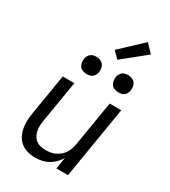

<svg xmlns="http://www.w3.org/2000/svg" viewBox="-233 -1086 1065 1205"><g transform="rotate(30 300.0 -483.0)"><path d="M222 8Q193 8 166 0.5Q139 -7 118 -23.5Q97 -40 84.5 -64.5Q72 -89 67 -116Q62 -143 63.5 -172Q65 -201 70 -230L118 -520H202L152 -218Q149 -199 148 -180Q147 -161 151 -143.5Q155 -126 163.5 -110.5Q172 -95 186 -84.5Q200 -74 218 -70Q236 -66 255 -66Q272 -66 289 -68.5Q306 -71 323 -79Q340 -87 354.5 -99Q369 -111 379 -126.5Q389 -142 395 -159Q401 -176 404 -193L458 -520H542L456 0H372L385 -83Q373 -62 355 -44Q337 -26 315 -14Q293 -2 269 3Q245 8 222 8ZM469 -608Q455 -608 441 -613Q427 -618 419 -629Q411 -640 408.5 -655Q406 -670 408 -685Q410 -695 415.5 -705Q421 -715 429.5 -721.5Q438 -728 448.5 -730.5Q459 -733 470 -733Q484 -733 498 -727.5Q512 -722 520.5 -711Q529 -700 531.5 -685Q534 -670 531 -655Q529 -645 523.5 -635Q518 -625 509.5 -618.5Q501 -612 490.5 -610Q480 -608 469 -608ZM239 -608Q225 -608 211 -613Q197 -618 189 -629Q181 -640 178.5 -655Q176 -670 178 -685Q180 -695 185.5 -705Q191 -715 199.5 -721.5Q208 -728 218.5 -730.5Q229 -733 240 -733Q254 -733 268 -727.5Q282 -722 290.5 -711Q299 -700 301.5 -685Q304 -670 301 -655Q299 -645 293.5 -635Q288 -625 279.5 -618.5Q271 -612 260.5 -610Q250 -608 239 -608ZM362 -782 317 -828 473 -974 528 -916Z"/></g></svg>

Font: Iosevka Aile Oblique
Style: Regular
Weight: 400
Italic angle: -9°
Designer: Belleve Invis
Foundry: Belleve Invis
Version: Version 31.1.0; ttfautohint (v1.8.4)